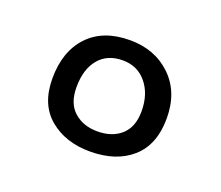

<svg xmlns="http://www.w3.org/2000/svg" viewBox="-58 -800 475 412"><g transform="rotate(20 179.0 -594.0)"><path d="M49 -587Q49 -649 83 -685Q117 -721 178 -721Q235 -721 272 -685.5Q309 -650 309 -590Q309 -530 273.5 -498.5Q238 -467 178 -467Q122 -467 85.5 -497.5Q49 -528 49 -587ZM253 -586Q253 -625 232.5 -650Q212 -675 178 -675Q143 -675 123.5 -651.5Q104 -628 104 -587Q104 -550 125 -531.5Q146 -513 178 -513Q212 -513 232.5 -531.5Q253 -550 253 -586Z"/></g></svg>

Font: Mali Medium
Style: Regular
Weight: 500
Version: Version 1.000; ttfautohint (v1.6)